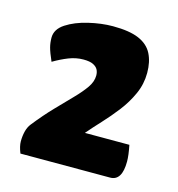

<svg xmlns="http://www.w3.org/2000/svg" viewBox="-73 -774 509 550"><g transform="rotate(15 181.5 -499.5)"><path d="M35 -289Q31 -299 29 -307.5Q27 -316 27 -323Q27 -339 30.5 -353Q34 -367 42 -377Q69 -411 94.5 -437.5Q120 -464 141 -485.5Q162 -507 174.5 -525Q187 -543 187 -561Q187 -571 183 -578.5Q179 -586 169 -591Q159 -596 140 -596Q118 -596 96.5 -587.5Q75 -579 53 -566Q42 -591 38.5 -604.5Q35 -618 35 -633Q35 -658 61 -675Q87 -692 125 -701Q163 -710 197 -710Q246 -710 274 -698Q302 -686 314 -662.5Q326 -639 326 -606Q326 -573 312.5 -543Q299 -513 278.5 -486.5Q258 -460 236.5 -437Q215 -414 198 -394H330Q336 -364 336 -346Q336 -289 301 -289Z"/></g></svg>

Font: Yanone Kaffeesatz
Style: Bold
Weight: 700
Designer: Yanone (Cyrillic: Daniel Pouzeot, Huerta Tipografica, and Cyreal)
Foundry: Yanone
Version: Version 2.003